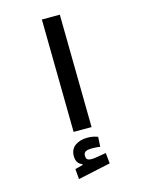

<svg xmlns="http://www.w3.org/2000/svg" viewBox="-140 -777 867 1140"><g transform="rotate(-15 293.0 -207.0)"><path d="M241.7 0 232.4 -693.4H342.8L352.1 0ZM200.2 278.8 194.8 215.8 276.4 195.3 271.5 230 242.2 209.5V197.8Q205.6 185.5 205.6 139.2Q205.6 97.7 235.4 75.9Q265.1 54.2 311.5 54.2Q331.1 54.2 346.9 57.6Q362.8 61 375 65.9L371.6 126Q360.4 124.5 347.2 123.5Q334 122.6 325.7 122.6Q294.9 122.6 282.5 129.4Q270 136.2 270 154.3Q270 171.4 278.3 177.5Q286.6 183.6 304.2 183.6Q318.4 183.6 345 179Q371.6 174.3 393.6 170.4L400.4 235.8Z"/></g></svg>

Font: Cascadia Code Medium
Style: Regular
Weight: 500
Monospace: yes
Designer: Aaron Bell
Foundry: Saja Typeworks
Version: Version 2407.024